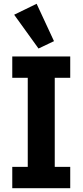

<svg xmlns="http://www.w3.org/2000/svg" viewBox="-20 -997 437 1017"><path d="M352 0H45V-113H127V-585H45V-698H352V-585H270V-113H352ZM184 -740 55 -919 174 -977 266 -779Z"/></svg>

Font: IBM Plex Sans Condensed
Style: Bold
Weight: 700
Width: 3
Designer: Mike Abbink, Paul van der Laan, Pieter van Rosmalen
Foundry: Bold Monday
Version: Version 3.201